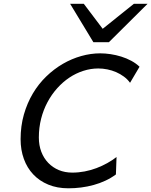

<svg xmlns="http://www.w3.org/2000/svg" viewBox="-20 -996 810 1028"><path d="M600.6 -62Q574.2 -42.5 544.2 -28.6Q514.2 -14.6 481.4 -5.6Q448.7 3.4 414.6 7.8Q380.4 12.2 346.2 12.2Q286.1 12.2 238.5 -7.6Q190.9 -27.3 158 -62.3Q125 -97.2 107.7 -145.3Q90.3 -193.4 90.3 -250.5Q90.3 -321.3 107.9 -382.8Q125.5 -444.3 156 -495.6Q186.5 -546.9 227.8 -586.7Q269 -626.5 316.4 -654.1Q363.8 -681.6 415 -696Q466.3 -710.4 516.6 -710.4Q543 -710.4 572 -706.1Q601.1 -701.7 629.4 -692.9Q657.7 -684.1 683.1 -670.4Q708.5 -656.7 727.1 -638.7L676.3 -552.7Q662.6 -571.8 643.3 -585.9Q624 -600.1 601.6 -609.9Q579.1 -619.6 554.7 -624.5Q530.3 -629.4 506.3 -629.4Q465.8 -629.4 426.3 -616.7Q386.7 -604 351.6 -580.6Q316.4 -557.1 286.4 -523.7Q256.3 -490.2 234.4 -449.2Q212.4 -408.2 200.2 -360.4Q188 -312.5 188 -259.8Q188 -217.8 201.2 -183.3Q214.4 -148.9 238.3 -124Q262.2 -99.1 294.9 -85.4Q327.6 -71.8 367.2 -71.8Q400.4 -71.8 433.3 -78.1Q466.3 -84.5 496.6 -95.9Q526.9 -107.4 554.2 -122.6Q581.5 -137.7 604 -155.3ZM428.7 -975.6 529.8 -841.8 696.8 -975.6H770L563 -770H480L355.5 -975.6Z"/></svg>

Font: Andika New Basic
Style: Italic
Weight: 400
Italic angle: -14°
Designer: Victor Gaultney, Annie Olsen, Julie Remington, Don Collingsworth, Eric Hays
Foundry: SIL International
Version: Version 5.500